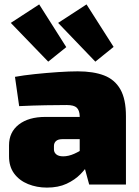

<svg xmlns="http://www.w3.org/2000/svg" viewBox="-20 -838 630 872"><path d="M333 -514Q404 -514 452.5 -495.5Q501 -477 526.5 -432.5Q552 -388 552 -310V0H385L356 -107L342 -127V-311Q341 -337 328.5 -349Q316 -361 283 -361Q244 -361 187.5 -360Q131 -359 67 -356L48 -489Q86 -496 138.5 -501.5Q191 -507 243 -510.5Q295 -514 333 -514ZM471 -307 470 -206H263Q244 -206 234.5 -197.5Q225 -189 225 -175V-159Q225 -146 235.5 -137Q246 -128 267 -128Q291 -128 317 -139.5Q343 -151 367 -169Q391 -187 408 -206V-142Q401 -125 386 -99Q371 -73 345.5 -47Q320 -21 282.5 -3.5Q245 14 193 14Q147 14 107.5 -2Q68 -18 44.5 -49.5Q21 -81 21 -128V-178Q21 -238 65.5 -272.5Q110 -307 186 -307ZM373 -818 496 -625 413 -558 244 -734ZM158 -818 281 -624 199 -558 29 -734Z"/></svg>

Font: Exo 2 Black
Style: Regular
Weight: 900
Designer: Natanael Gama
Foundry: Natanael Gama
Version: Version 2.010